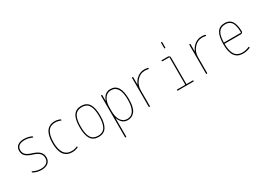

<svg xmlns="http://www.w3.org/2000/svg" viewBox="-4 -1722 4008 2902"><g transform="rotate(-30 2000.0 -270.5)"><path d="M247.1 -259.8Q168.9 -284.2 134.3 -318.8Q99.6 -353.5 99.6 -410.2Q99.6 -466.8 139.2 -498.5Q178.7 -530.3 250 -530.3Q317.4 -530.3 379.9 -502.9Q389.6 -498 389.6 -487.3Q389.6 -477.5 379.9 -481.4Q315.4 -510.7 250 -509.8Q186.5 -509.8 153.3 -483.9Q120.1 -458 120.1 -410.2Q120.1 -365.2 147.9 -334.5Q175.8 -303.7 252.9 -280.3Q335 -254.9 372.6 -216.8Q410.2 -178.7 410.2 -120.1Q410.2 -58.6 368.7 -24.4Q327.1 9.8 250 9.8Q180.7 9.8 115.2 -23.4Q105.5 -28.3 105.5 -39.1Q105.5 -48.8 115.2 -44.9Q182.6 -9.8 250.5 -9.8Q318.4 -9.8 354 -38.6Q389.6 -67.4 389.6 -120.1Q389.6 -171.9 356.9 -204.1Q324.2 -236.3 247.1 -259.8Z M791 9.8Q594.7 9.8 594.7 -259.8Q594.7 -324.2 606.4 -373.5Q618.2 -422.9 636.2 -452.1Q654.3 -481.4 680.2 -499Q706.1 -516.6 730.5 -523.4Q754.9 -530.3 783.2 -530.3Q833 -530.3 877.9 -510.7Q887.7 -507.8 887.7 -496.1Q887.7 -486.3 877.9 -490.2Q831.1 -509.8 783.2 -509.8Q615.2 -509.8 615.2 -259.8Q615.2 -9.8 791 -9.8Q837.9 -9.8 884.8 -30.3Q894.5 -34.2 894.5 -24.4Q894.5 -12.7 884.8 -8.8Q837.9 9.8 791 9.8Z M1371.6 -449.7Q1333 -509.8 1250 -509.8Q1167 -509.8 1128.4 -449.7Q1089.8 -389.6 1089.8 -259.8Q1089.8 -129.9 1128.4 -69.8Q1167 -9.8 1250 -9.8Q1333 -9.8 1371.6 -69.8Q1410.2 -129.9 1410.2 -259.8Q1410.2 -389.6 1371.6 -449.7ZM1385.7 -56.2Q1341.8 9.8 1250 9.8Q1158.2 9.8 1114.3 -56.2Q1070.3 -122.1 1070.3 -260.3Q1070.3 -398.4 1114.3 -464.4Q1158.2 -530.3 1250 -530.3Q1341.8 -530.3 1385.7 -464.4Q1429.7 -398.4 1429.7 -260.3Q1429.7 -122.1 1385.7 -56.2Z M1610.4 -285.2V-235.4Q1610.4 -128.9 1650.4 -69.3Q1690.4 -9.8 1759.8 -9.8Q1834 -9.8 1872.1 -73.2Q1910.2 -136.7 1910.2 -259.8Q1910.2 -509.8 1759.8 -509.8Q1689.5 -509.8 1649.9 -450.7Q1610.4 -391.6 1610.4 -285.2ZM1589.8 210V-509.8Q1589.8 -519.5 1600.1 -519.5Q1610.4 -519.5 1610.4 -509.8V-414.1Q1610.4 -413.1 1611.3 -413.1Q1613.3 -413.1 1613.3 -415Q1656.2 -530.3 1759.8 -530.3Q1929.7 -530.3 1929.7 -259.8Q1929.7 -179.7 1915 -124Q1900.4 -68.4 1873.5 -40.5Q1846.7 -12.7 1819.8 -1.5Q1793 9.8 1759.8 9.8Q1656.2 9.8 1613.3 -105.5Q1613.3 -107.4 1611.3 -107.4Q1610.4 -107.4 1610.4 -106.4V210Q1610.4 219.7 1600.1 219.7Q1589.8 219.7 1589.8 210Z M2129.9 -9.8V-509.8Q2129.9 -519.5 2140.1 -519.5Q2150.4 -519.5 2150.4 -509.8V-385.7Q2150.4 -384.8 2151.4 -384.8Q2152.3 -384.8 2152.3 -385.7Q2179.7 -452.1 2233.4 -491.2Q2287.1 -530.3 2349.6 -530.3Q2379.9 -530.3 2409.2 -524.4Q2419.9 -522.5 2419.9 -509.8Q2419.9 -501 2409.2 -502.9Q2381.8 -509.8 2349.6 -509.8Q2266.6 -509.8 2208.5 -442.4Q2150.4 -375 2150.4 -280.3V-9.8Q2150.4 0 2140.1 0Q2129.9 0 2129.9 -9.8Z M2634.8 0Q2625 0 2625 -9.8Q2625 -19.5 2634.8 -19.5H2769.5Q2774.4 -19.5 2775.4 -25.4V-495.1Q2775.4 -500 2769.5 -500H2655.3Q2645.5 -500 2645 -509.8Q2644.5 -519.5 2655.3 -519.5H2759.8Q2774.4 -519.5 2784.7 -509.8Q2794.9 -500 2794.9 -485.4V-25.4Q2794.9 -20.5 2799.8 -19.5H2905.3Q2915 -19.5 2915 -9.8Q2915 0 2905.3 0ZM2775.4 -660.2V-750Q2775.4 -759.8 2785.2 -759.8Q2794.9 -759.8 2794.9 -750V-660.2Q2794.9 -650.4 2785.2 -650.4Q2775.4 -650.4 2775.4 -660.2Z M3129.9 -9.8V-509.8Q3129.9 -519.5 3140.1 -519.5Q3150.4 -519.5 3150.4 -509.8V-385.7Q3150.4 -384.8 3151.4 -384.8Q3152.3 -384.8 3152.3 -385.7Q3179.7 -452.1 3233.4 -491.2Q3287.1 -530.3 3349.6 -530.3Q3379.9 -530.3 3409.2 -524.4Q3419.9 -522.5 3419.9 -509.8Q3419.9 -501 3409.2 -502.9Q3381.8 -509.8 3349.6 -509.8Q3266.6 -509.8 3208.5 -442.4Q3150.4 -375 3150.4 -280.3V-9.8Q3150.4 0 3140.1 0Q3129.9 0 3129.9 -9.8Z M3753.9 -509.8Q3675.8 -509.8 3638.7 -456.5Q3601.6 -403.3 3598.6 -286.1Q3598.6 -280.3 3604.5 -280.3H3892.6Q3898.4 -280.3 3899.4 -285.2Q3898.4 -356.4 3885.7 -403.3Q3873 -450.2 3851.1 -472.2Q3829.1 -494.1 3806.6 -502Q3784.2 -509.8 3753.9 -509.8ZM3768.6 9.8Q3578.1 9.8 3579.1 -259.8Q3579.1 -399.4 3621.1 -464.8Q3663.1 -530.3 3753.9 -530.3Q3835.9 -530.3 3875.5 -473.6Q3915 -417 3918.9 -294.9Q3919.9 -281.2 3909.2 -270.5Q3898.4 -259.8 3883.8 -259.8H3604.5Q3599.6 -259.8 3598.6 -255.9Q3599.6 -129.9 3641.1 -69.8Q3682.6 -9.8 3768.6 -9.8Q3828.1 -9.8 3887.7 -36.1Q3891.6 -38.1 3895.5 -36.1Q3899.4 -34.2 3899.4 -30.3Q3899.4 -19.5 3888.7 -13.7Q3829.1 9.8 3768.6 9.8Z"/></g></svg>

Font: Rounded Mgen+ 1m thin
Style: Regular
Weight: 100
Designer: [Source Han Sans]
Ryoko NISHIZUKA  (kana & ideographs); Paul D. Hunt (Latin, Greek & Cyrillic); Wenlong ZHANG  (bopomofo
Version: Version 1.059.20150602